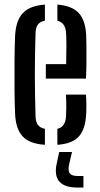

<svg xmlns="http://www.w3.org/2000/svg" viewBox="-20 -627 437 840"><path d="M46 -128.5Q44 -174.5 43.5 -236Q43 -297.5 43.5 -360Q44 -422.5 46 -470Q49.5 -537.5 80 -569.8Q110.5 -602 176.5 -607V-536.5Q154 -532 145 -518.5Q136 -505 135.5 -482Q132.5 -390 132.5 -302.2Q132.5 -214.5 135.5 -119.5Q136 -94 145.8 -80.8Q155.5 -67.5 176.5 -63.5V6.5Q108.5 2 78.8 -30.5Q49 -63 46 -128.5ZM180.5 -283V-346.5H269.5Q270.5 -388 270.5 -428.2Q270.5 -468.5 269 -482Q267 -527.5 231 -536.5V-607Q296 -601.5 325 -569.5Q354 -537.5 357 -473Q357.5 -461.5 358 -430Q358.5 -398.5 358.2 -358.8Q358 -319 356 -283ZM231 6.5V-63.5Q267 -71.5 269 -120Q270 -135 270 -159.8Q270 -184.5 268.5 -213H356Q357.5 -197 357.8 -171Q358 -145 357 -128.5Q354 -62.5 325.2 -30.2Q296.5 2 231 6.5ZM345 193.5H319Q208.5 193.5 227 94L239 38H295L282 94Q276.5 120.5 285.5 131.8Q294.5 143 320 143H345Z"/></svg>

Font: Big Shoulders Stencil Text Medium
Style: Regular
Weight: 500
Designer: Patric King
Foundry: XO Type Co
Version: Version 1.000